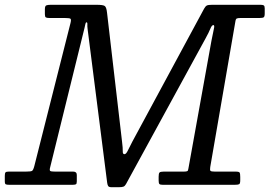

<svg xmlns="http://www.w3.org/2000/svg" viewBox="-70 -770 1125 800"><path d="M786.5 -610 455 -3Q450.5 5 444.8 7.5Q439 10 426 10H394Q383.5 10 380.5 4.8Q377.5 -0.5 376.5 -9L295 -649Q293.5 -660.5 294 -668.8Q294.5 -677 290.5 -677Q287.5 -677 286 -670.8Q284.5 -664.5 282 -653L139 -73Q135.5 -60 139.5 -57.5Q143.5 -55 160 -55H235Q250 -55 250 -41V-14Q250 -4 246 -2Q242 0 232 0H-31Q-42 0 -46 -2Q-50 -4 -50 -15V-37Q-50 -48 -47.2 -51.5Q-44.5 -55 -34 -55H37Q58.5 -55 63.5 -58Q68.5 -61 73 -78L223.5 -673Q227.5 -688.5 223.8 -691.8Q220 -695 200 -695H136Q125 -695 121 -697.5Q117 -700 117 -711V-731Q117 -745 122.8 -747.5Q128.5 -750 141 -750H334Q359 -750 366.2 -745.2Q373.5 -740.5 376 -717L438.5 -180Q442 -152 441.5 -139.8Q441 -127.5 448.5 -127.5Q455.5 -127.5 462.8 -143Q470 -158.5 481.5 -180L780.5 -734Q786 -744 791.8 -747Q797.5 -750 813 -750H1016Q1025 -750 1029 -747.5Q1033 -745 1033 -735V-714Q1033 -701 1028.8 -698Q1024.5 -695 1011 -695H933Q922 -695 917.2 -693.2Q912.5 -691.5 911 -682L806 -74Q804 -61.5 807 -58.2Q810 -55 825 -55H912Q926 -55 928.5 -50.8Q931 -46.5 931 -32.5V-19Q931 -5 926.5 -2.5Q922 0 908 0H608Q597 0 594 -3.5Q591 -7 591 -18V-34Q591 -47 594.5 -51Q598 -55 612 -55H695Q711 -55 712.8 -59.2Q714.5 -63.5 716.5 -76L811 -600Q817.5 -634.5 821.2 -650Q825 -665.5 819 -665.5Q812.5 -665.5 806.5 -650.5Q800.5 -635.5 786.5 -610Z"/></svg>

Font: Besley
Style: Italic
Weight: 400
Italic angle: -13°
Designer: Owen Earl
Foundry: indestructible type*
Version: Version 4.000; ttfautohint (v1.8.4.7-5d5b)